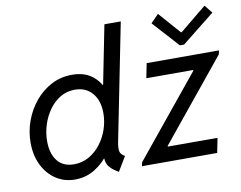

<svg xmlns="http://www.w3.org/2000/svg" viewBox="-81 -868 1241 987"><g transform="rotate(-10 539.0 -374.5)"><path d="M462.9 7.8Q437.5 -6.3 422.9 -21Q408.2 -35.6 403.3 -53.7Q398.4 -71.8 402.3 -95.7L422.9 -72.3H376L413.1 -128.9L463.9 -382.8L449.7 -446.8H460.4L521 -752H606.4L485.4 -144.5Q479.5 -114.7 482.4 -96.9Q485.4 -79.1 507.8 -67.4ZM234.9 7.8Q179.2 7.8 135.5 -21Q91.8 -49.8 66.7 -100.8Q41.5 -151.9 41.5 -217.8Q41.5 -276.4 61.5 -331.3Q81.5 -386.2 117.7 -429.9Q153.8 -473.6 203.1 -499.5Q252.4 -525.4 311 -525.4Q370.6 -525.4 409.7 -498.5Q448.7 -471.7 468.3 -425Q487.8 -378.4 487.8 -319.3Q487.8 -260.7 469.7 -202.6Q451.7 -144.5 418.2 -96.9Q384.8 -49.3 338.1 -20.8Q291.5 7.8 234.9 7.8ZM243.2 -70.3Q285.6 -70.3 321 -90.3Q356.4 -110.4 382.3 -144Q408.2 -177.7 422.4 -219.2Q436.5 -260.7 436.5 -303.2Q436.5 -369.1 403.1 -408.2Q369.6 -447.3 312.5 -447.3Q270 -447.3 235.8 -426.8Q201.7 -406.2 177.2 -371.8Q152.8 -337.4 139.6 -295.4Q126.5 -253.4 126.5 -210.4Q126.5 -147 156 -108.6Q185.5 -70.3 243.2 -70.3ZM584.5 0 588.4 -19.5 929.7 -437.5V-441.4H685.1L700.2 -517.6H1077.6L1073.7 -498L732.9 -80.1V-76.2H992.2L977.1 0ZM884.3 -578.1 760.3 -714.8 801.3 -756.8 901.4 -643.1H905.3L1044.4 -756.8L1078.1 -714.8L906.2 -578.1Z"/></g></svg>

Font: Reddit Sans
Style: Italic
Weight: 400
Italic angle: -11.25°
Designer: Stephen Hutchings
Version: Version 1.013